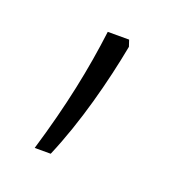

<svg xmlns="http://www.w3.org/2000/svg" viewBox="-60 -158 311 338"><g transform="rotate(20 95.0 11.0)"><path d="M133 -95 129 -107H89C80 -35 65 39 38 129H68C98 59 120 -26 133 -95Z"/></g></svg>

Font: Noto Sans Hebrew Condensed ExtraLight
Style: Regular
Weight: 200
Width: 3
Designer: Monotype Design Team
Foundry: Monotype Imaging Inc.
Version: Version 2.004